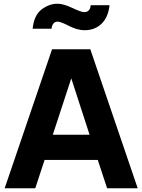

<svg xmlns="http://www.w3.org/2000/svg" viewBox="-20 -1009 763 1029"><path d="M289 -893Q261 -893 256 -855H155Q162 -927 202.5 -958Q243 -989 288 -989Q320 -989 367.5 -966.5Q415 -944 431 -944Q463 -944 466 -981H567Q560 -916 524 -881.5Q488 -847 433 -847Q395 -847 350 -870Q305 -893 289 -893ZM464 -745 718 0H554L504 -152H219L169 0H5L259 -745ZM263 -287H460L362 -589Z"/></svg>

Font: Plus Jakarta Display
Style: Bold
Weight: 700
Designer: Gumpita Rahayu
Foundry: Tokotype Studio
Version: Version 1.000;hotconv 1.0.109;makeotfexe 2.5.65596